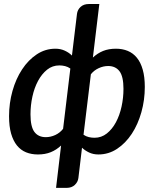

<svg xmlns="http://www.w3.org/2000/svg" viewBox="-20 -760 778 954"><path d="M283.5 -37Q260 -15 232.2 -3.8Q204.5 7.5 168.5 7.5Q136 7.5 109.5 -3.2Q83 -14 64.2 -37.2Q45.5 -60.5 35.2 -96.2Q25 -132 25 -182.5Q25 -247.5 42 -308Q59 -368.5 89.8 -415.2Q120.5 -462 162.8 -490Q205 -518 255.5 -518Q281 -518 302 -508.2Q323 -498.5 337.5 -484L362.5 -691Q365 -711.5 380.5 -725.8Q396 -740 421 -740H473.5L441.5 -474Q464.5 -495.5 492.2 -506.8Q520 -518 556 -518Q588.5 -518 615 -507Q641.5 -496 660.2 -473Q679 -450 689.2 -414Q699.5 -378 699.5 -328Q699.5 -263 682.5 -202.5Q665.5 -142 634.8 -95.2Q604 -48.5 561.8 -20.5Q519.5 7.5 469 7.5Q443.5 7.5 422.8 -2.2Q402 -12 387.5 -26L369.5 124.5Q367 144.5 351.5 159Q336 173.5 311 173.5H258.5ZM207.5 -78.5Q231.5 -78.5 254.8 -89.2Q278 -100 293.5 -120L329.5 -419.5Q317.5 -428 303.5 -431.5Q289.5 -435 275 -435Q240.5 -435 214 -413.8Q187.5 -392.5 169 -358Q150.5 -323.5 141 -280Q131.5 -236.5 131.5 -192Q131.5 -130.5 151 -104.5Q170.5 -78.5 207.5 -78.5ZM517.5 -432Q493.5 -432 470.2 -421.2Q447 -410.5 431.5 -391L395 -90.5Q407.5 -82 421.2 -78.8Q435 -75.5 449.5 -75.5Q484 -75.5 510.8 -96.8Q537.5 -118 556 -152.5Q574.5 -187 584 -230.5Q593.5 -274 593.5 -318.5Q593.5 -380 573.8 -406Q554 -432 517.5 -432Z"/></svg>

Font: Lato Semibold
Style: Italic
Weight: 600
Italic angle: -7°
Designer: Lukasz Dziedzic
Foundry: tyPoland Lukasz Dziedzic
Version: Version 2.006; 2014-01-15